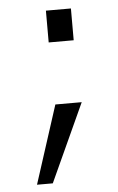

<svg xmlns="http://www.w3.org/2000/svg" viewBox="-48 -501 422 687"><g transform="rotate(-5 163.0 -157.0)"><path d="M143.1 -351.6V-465.8H232.9V-351.6ZM57.1 151.9 147.5 -128.4H242.2L113.8 151.9Z"/></g></svg>

Font: HK Grotesk Medium Legacy
Style: Regular
Weight: 500
Designer: Alfredo Marco Pradil
Foundry: Hanken Design Co.
Version: Version 2.022;PS 002.022;hotconv 1.0.88;makeotf.lib2.5.64775